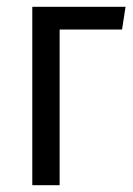

<svg xmlns="http://www.w3.org/2000/svg" viewBox="-20 -546 393 566"><path d="M155.8 0H75.2V-525.9H350.1L339.8 -459H155.8Z"/></svg>

Font: Fira Sans Compressed Book
Style: Regular
Weight: 350
Width: 1
Designer: Carrois Corporate & Edenspiekermann AG
Foundry: Carrois Corporate GbR & Edenspiekermann AG
Version: Version 4.203;PS 004.203;hotconv 1.0.88;makeotf.lib2.5.64775